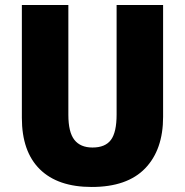

<svg xmlns="http://www.w3.org/2000/svg" viewBox="-20 -734 735 764"><path d="M629 -269Q629 -138 557.5 -64Q486 10 345 10Q210 10 138.5 -60.5Q67 -131 67 -265V-714H252V-277Q252 -208 276 -177.5Q300 -147 348 -147Q399 -147 421.5 -177.5Q444 -208 444 -278V-714H629Z"/></svg>

Font: Noto Sans Gujarati SemiCondensed Black
Style: Regular
Weight: 900
Width: 4
Designer: Jelle Bosma - Monotype Design Team, Universal Thirst
Foundry: Monotype Imaging Inc.
Version: Version 2.106; ttfautohint (v1.8.4.7-5d5b)